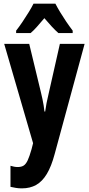

<svg xmlns="http://www.w3.org/2000/svg" viewBox="-20 -786 484 1046"><path d="M2.9 -546.9H139.2L203.1 -282.2Q207.5 -264.2 211.4 -245.8Q215.3 -227.5 218 -210.4Q220.7 -193.4 222.2 -178.2H226.1Q228.5 -198.2 233.4 -223.4Q238.3 -248.5 246.1 -280.8L306.2 -546.9H440.9L277.8 53.2Q259.8 120.6 235.1 161.6Q210.4 202.6 177.2 221.4Q144 240.2 99.1 240.2Q82.5 240.2 67.4 237.8Q52.2 235.4 37.1 231.9V117.2Q46.9 120.1 56.9 122.1Q66.9 124 76.2 124Q96.2 124 108.6 116.2Q121.1 108.4 130.9 87.4Q140.6 66.4 151.9 26.9L160.2 -5.9ZM281.7 -766.1Q293 -744.1 307.9 -719.5Q322.8 -694.8 340.1 -669.2Q357.4 -643.6 376 -619.1V-606H297.9Q280.8 -621.1 262 -641.4Q243.2 -661.6 221.7 -687Q200.2 -661.6 181.2 -640.1Q162.1 -618.7 147 -606H67.9V-619.1Q83.5 -638.7 101.8 -665.8Q120.1 -692.9 136.7 -720Q153.3 -747.1 162.6 -766.1Z"/></svg>

Font: Open Sans Condensed
Style: Regular
Weight: 400
Width: 3
Designer: Monotype Design Team
Foundry: Monotype Imaging Inc.
Version: Version 3.000